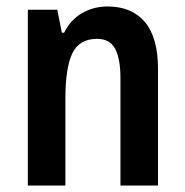

<svg xmlns="http://www.w3.org/2000/svg" viewBox="-20 -573 572 593"><path d="M312 -553Q387 -553 427.5 -505Q468 -457 468 -360V0H352V-332Q352 -392 335.5 -422.5Q319 -453 280 -453Q225 -453 203.5 -408.5Q182 -364 182 -268V0H66V-543H157L171 -472H178Q198 -512 233.5 -532.5Q269 -553 312 -553Z"/></svg>

Font: Noto Sans Devanagari Condensed SemiBold
Style: Regular
Weight: 600
Width: 3
Designer: Jelle Bosma - Monotype Design Team
Foundry: Monotype Imaging Inc.
Version: Version 2.004; ttfautohint (v1.8.4.7-5d5b)